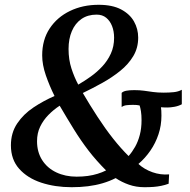

<svg xmlns="http://www.w3.org/2000/svg" viewBox="-20 -772 794 801"><path d="M279 9Q209.5 9 152 -10Q94.5 -29 60 -67.8Q25.5 -106.5 25.5 -165.5Q25.5 -218 51.8 -257Q78 -296 119.8 -323.8Q161.5 -351.5 207.5 -371.5Q186.5 -413.5 171.2 -457.8Q156 -502 156 -541Q156 -606 187.2 -653.2Q218.5 -700.5 271.8 -726.2Q325 -752 391.5 -752Q448.5 -752 485 -732.8Q521.5 -713.5 539 -682.5Q556.5 -651.5 556.5 -615Q556.5 -572 536 -537.8Q515.5 -503.5 481.2 -476Q447 -448.5 406.5 -426Q366 -403.5 325.5 -384Q355 -333.5 386.8 -284.8Q418.5 -236 451.5 -194.2Q484.5 -152.5 516.5 -121Q531.5 -138 543.8 -159.8Q556 -181.5 563.2 -209Q570.5 -236.5 570.5 -270.5Q570.5 -292.5 568 -307.8Q565.5 -323 562.5 -332Q557 -333.5 550.2 -334Q543.5 -334.5 535 -334.5Q521 -334.5 508.8 -333.2Q496.5 -332 487.5 -325.5V-384.5Q494 -391 507 -393.5Q520 -396 540.5 -396Q562.5 -396 580.8 -393.5Q599 -391 618.5 -388.2Q638 -385.5 663 -385.5Q685.5 -385.5 704.8 -387.5Q724 -389.5 738.5 -397.5V-337Q724.5 -329.5 707.8 -326.5Q691 -323.5 678.5 -323.5Q672 -323.5 665 -323.8Q658 -324 651.5 -324.5Q652.5 -319 653 -310.2Q653.5 -301.5 653.5 -289.5Q653.5 -248.5 641.2 -211.8Q629 -175 607.5 -143.8Q586 -112.5 557.5 -88Q582 -65.5 616 -53.5Q650 -41.5 685.5 -44.5L683.5 -5.5Q668.5 0 652.8 3.2Q637 6.5 619.8 7.8Q602.5 9 582.5 9Q548 9 518 -1.5Q488 -12 462.5 -29Q437 -16 408 -7.5Q379 1 347 5Q315 9 279 9ZM299.5 -35Q324.5 -35 346.2 -38Q368 -41 387.2 -47Q406.5 -53 422.5 -61Q381 -102.5 349 -144.2Q317 -186 288.5 -232Q260 -278 229 -331Q203.5 -314.5 182 -292.5Q160.5 -270.5 147.5 -243.5Q134.5 -216.5 134.5 -183Q134.5 -137.5 156 -104Q177.5 -70.5 215 -52.8Q252.5 -35 299.5 -35ZM306.5 -419Q332.5 -434 358.8 -452.8Q385 -471.5 407 -495.2Q429 -519 442.5 -548.5Q456 -578 456 -614.5Q456 -641.5 447.5 -663.2Q439 -685 423 -698Q407 -711 383 -711Q346 -711 319.8 -692.8Q293.5 -674.5 279.8 -642.2Q266 -610 266 -567.5Q266 -523.5 278 -486.5Q290 -449.5 306.5 -419Z"/></svg>

Font: Merriweather 60pt Medium
Style: Italic
Weight: 500
Italic angle: -7.8°
Version: Version 2.101